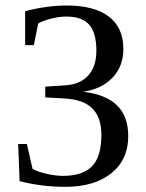

<svg xmlns="http://www.w3.org/2000/svg" viewBox="-20 -683 541 712"><path d="M455.6 -178.2Q455.6 -91.3 393.1 -40.8Q330.6 9.8 222.7 9.8Q134.3 9.8 52.7 -11.2L47.4 -148.9H79.6L100.6 -57.1Q117.7 -46.4 152.1 -38.6Q186.5 -30.8 213.4 -30.8Q286.1 -30.8 321 -66.2Q356 -101.6 356 -183.1Q356 -247.6 322.3 -281Q288.6 -314.5 217.8 -317.9L147.9 -321.8V-361.8L217.8 -366.2Q276.4 -369.1 306.9 -402.6Q337.4 -436 337.4 -495.6Q337.4 -559.1 311.8 -590.3Q286.1 -621.6 225.1 -621.6Q198.2 -621.6 167.7 -613.5Q137.2 -605.5 121.6 -595.7L105.5 -515.6H73.2V-641.6Q154.8 -662.6 227.1 -662.6Q329.6 -662.6 383.5 -621.6Q437.5 -580.6 437.5 -501.5Q437.5 -437.5 397.5 -395.3Q357.4 -353 288.6 -342.8Q373.5 -332.5 414.6 -291.7Q455.6 -251 455.6 -178.2Z"/></svg>

Font: Tinos
Style: Regular
Weight: 400
Designer: Steve Matteson
Foundry: Monotype Imaging Inc.
Version: Version 1.23